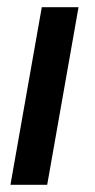

<svg xmlns="http://www.w3.org/2000/svg" viewBox="-20 -513 263 533"><path d="M96 -493H198L111 0H9Z"/></svg>

Font: Cabin Medium
Style: Italic
Weight: 500
Italic angle: -7°
Designer: Pablo Impallari
Foundry: Pablo Impallari. http://www.impallari.com Igino Marini. http://www.ikern.com
Version: Version 2.200